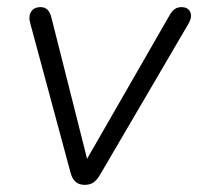

<svg xmlns="http://www.w3.org/2000/svg" viewBox="-20 -512 555 538"><path d="M217 6Q187 6 178 -27L65 -446Q59 -466 67 -479Q75 -492 94 -492Q117 -492 124 -463L224 -67L455 -469Q467 -492 488 -492Q507 -492 513 -478.5Q519 -465 509 -447L259 -20Q251 -7 241.5 -0.5Q232 6 217 6Z"/></svg>

Font: Nunito Light
Style: Italic
Weight: 300
Italic angle: -9°
Designer: Vernon Adams
Foundry: Vernon Adams
Version: Version 3.601; ttfautohint (v1.8.2.53-6de2)